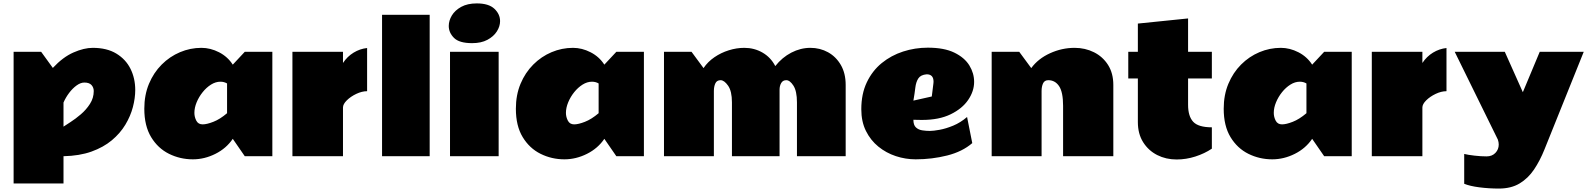

<svg xmlns="http://www.w3.org/2000/svg" viewBox="-20 -908 9239 1116"><path d="M519 -629.9Q601.1 -629.9 656 -596.7Q710.9 -563.5 738.5 -508.1Q766.1 -452.6 766.1 -384.8Q766.1 -337.9 752.4 -285.6Q738.8 -233.4 708.7 -183.3Q678.7 -133.3 629.9 -92.5Q581.1 -51.8 511.7 -26.9Q442.4 -2 349.1 0V158.2H59.1V-606.9H219.2L287.1 -513.2Q345.7 -576.2 407 -603Q468.3 -629.9 519 -629.9ZM470.2 -428.2Q448.7 -428.2 425.3 -411.4Q401.9 -394.5 381.8 -367.9Q361.8 -341.3 349.1 -312V-171.9Q361.8 -180.7 390.1 -198.7Q418.5 -216.8 449.7 -243.4Q481 -270 502.9 -304.2Q524.9 -338.4 524.9 -378.9Q524.9 -398.9 512 -413.6Q499 -428.2 470.2 -428.2Z M818.8 -275.9Q818.8 -356 845.9 -420.9Q873 -485.8 919.9 -532.7Q966.8 -579.6 1026.4 -604.7Q1085.9 -629.9 1150.9 -629.9Q1203.1 -629.9 1253.2 -604.2Q1303.2 -578.6 1333 -532.2L1402.8 -606.9H1563V0H1402.8L1333 -101.1Q1295.4 -45.4 1231.9 -13.7Q1168.5 18.1 1101.1 18.1Q1026.9 18.1 962.4 -13.9Q897.9 -45.9 858.4 -111.1Q818.8 -176.3 818.8 -275.9ZM1109.9 -252Q1109.9 -228 1121.1 -206.5Q1132.3 -185.1 1157.7 -185.1Q1182.1 -185.1 1220.2 -200Q1258.3 -214.8 1299.8 -250V-422.9Q1282.7 -433.1 1261.2 -433.1Q1233.4 -433.1 1206.5 -416.3Q1179.7 -399.4 1158 -372.3Q1136.2 -345.2 1123 -313.5Q1109.9 -281.7 1109.9 -252Z M2113.8 -377.9Q2083.5 -377.9 2050.8 -362.3Q2018.1 -346.7 1995.8 -324.7Q1973.6 -302.7 1973.6 -283.2V0H1679.7V-606.9H1973.6V-542Q1998.5 -579.6 2035.4 -602.1Q2072.3 -624.5 2113.8 -628.9Z M2477.5 0H2200.7V-821.8H2477.5Z M2751.5 -888.2Q2820.8 -888.2 2853.8 -856.9Q2886.7 -825.7 2886.7 -785.2Q2886.7 -754.9 2867.9 -725.3Q2849.1 -695.8 2813 -676.5Q2776.9 -657.2 2724.6 -657.2Q2649.4 -657.2 2618.9 -687.7Q2588.4 -718.3 2588.4 -756.8Q2588.4 -788.1 2606.4 -818.1Q2624.5 -848.1 2660.9 -868.2Q2697.3 -888.2 2751.5 -888.2ZM2878.4 0H2595.7V-606.9H2878.4Z M2978.5 -275.9Q2978.5 -356 3005.6 -420.9Q3032.7 -485.8 3079.6 -532.7Q3126.5 -579.6 3186 -604.7Q3245.6 -629.9 3310.5 -629.9Q3362.8 -629.9 3412.8 -604.2Q3462.9 -578.6 3492.7 -532.2L3562.5 -606.9H3722.7V0H3562.5L3492.7 -101.1Q3455.1 -45.4 3391.6 -13.7Q3328.1 18.1 3260.7 18.1Q3186.5 18.1 3122.1 -13.9Q3057.6 -45.9 3018.1 -111.1Q2978.5 -176.3 2978.5 -275.9ZM3269.5 -252Q3269.5 -228 3280.8 -206.5Q3292 -185.1 3317.4 -185.1Q3341.8 -185.1 3379.9 -200Q3418 -214.8 3459.5 -250V-422.9Q3442.4 -433.1 3420.9 -433.1Q3393.1 -433.1 3366.2 -416.3Q3339.4 -399.4 3317.6 -372.3Q3295.9 -345.2 3282.7 -313.5Q3269.5 -281.7 3269.5 -252Z M4234.4 -313Q4234.4 -378.4 4211.9 -410.2Q4189.5 -441.9 4168.5 -441.9Q4146.5 -441.9 4137.9 -423.3Q4129.4 -404.8 4129.4 -378.9V0H3839.4V-606.9H3999.5L4069.3 -512.2Q4094.2 -549.3 4132.6 -575.4Q4170.9 -601.6 4216.1 -615.7Q4261.2 -629.9 4306.2 -629.9Q4364.3 -629.9 4412.1 -602.3Q4460 -574.7 4486.3 -523.9Q4525.9 -574.2 4579.6 -602.1Q4633.3 -629.9 4690.4 -629.9Q4746.6 -629.9 4793 -604.2Q4839.4 -578.6 4867.4 -530.3Q4895.5 -481.9 4895.5 -414.1V0H4612.3V-313Q4612.3 -378.4 4591.8 -410.2Q4571.3 -441.9 4550.3 -441.9Q4530.3 -441.9 4520.8 -425.5Q4511.2 -409.2 4511.2 -386.2V0H4234.4Z M5302.2 18.1Q5243.2 18.1 5187 -0.5Q5130.9 -19 5085.4 -55.9Q5040 -92.8 5013.2 -147Q4986.3 -201.2 4986.3 -272.9Q4986.3 -362.3 5018.3 -429.4Q5050.3 -496.6 5105 -541.3Q5159.7 -585.9 5229 -608.4Q5298.3 -630.9 5373 -630.9Q5467.8 -630.9 5527.1 -602.1Q5586.4 -573.2 5614.3 -527.8Q5642.1 -482.4 5642.1 -432.1Q5642.1 -377.9 5607.4 -327.1Q5572.8 -276.4 5505.6 -243.7Q5438.5 -210.9 5340.3 -210.9Q5331.1 -210.9 5315.7 -211.2Q5300.3 -211.4 5289.1 -211.9Q5289.1 -181.2 5303.7 -167.5Q5318.4 -153.8 5340.6 -150.4Q5362.8 -147 5385.3 -147Q5405.3 -147 5441.7 -153.6Q5478 -160.2 5520.5 -177.7Q5563 -195.3 5601.1 -228L5631.3 -76.2Q5573.7 -26.4 5485.6 -4.2Q5397.5 18.1 5302.2 18.1ZM5289.1 -323.2 5396 -347.2 5405.3 -421.9Q5405.3 -424.8 5405.8 -427.5Q5406.2 -430.2 5406.2 -433.1Q5406.2 -476.1 5366.2 -476.1Q5331.5 -473.1 5317.9 -452.4Q5304.2 -431.6 5300.3 -398.2Q5296.4 -364.7 5289.1 -323.2Z M6159.2 -293Q6159.2 -372.6 6136 -407.2Q6112.8 -441.9 6073.2 -441.9Q6051.3 -441.9 6042.7 -423.3Q6034.2 -404.8 6034.2 -378.9V0H5744.1V-606.9H5904.3L5974.1 -512.2Q6014.6 -567.4 6083.5 -598.6Q6152.3 -629.9 6226.1 -629.9Q6287.6 -629.9 6338.9 -604.2Q6390.1 -578.6 6420.7 -530.3Q6451.2 -481.9 6451.2 -414.1V0H6159.2Z M6538.1 -606.9H6593.8V-771L6885.7 -800.8V-606.9H7023.9V-452.1H6885.7V-298.8Q6885.7 -232.4 6915.5 -200.2Q6945.3 -168 7023.9 -168V-43.9Q6981.9 -15.6 6928.2 1.7Q6874.5 19 6818.8 19Q6757.3 19 6706.3 -6.8Q6655.3 -32.7 6624.5 -81.5Q6593.8 -130.4 6593.8 -198.2V-452.1H6538.1Z M7092.8 -275.9Q7092.8 -356 7119.9 -420.9Q7147 -485.8 7193.8 -532.7Q7240.7 -579.6 7300.3 -604.7Q7359.9 -629.9 7424.8 -629.9Q7477.1 -629.9 7527.1 -604.2Q7577.1 -578.6 7606.9 -532.2L7676.8 -606.9H7836.9V0H7676.8L7606.9 -101.1Q7569.3 -45.4 7505.9 -13.7Q7442.4 18.1 7375 18.1Q7300.8 18.1 7236.3 -13.9Q7171.9 -45.9 7132.3 -111.1Q7092.8 -176.3 7092.8 -275.9ZM7383.8 -252Q7383.8 -228 7395 -206.5Q7406.2 -185.1 7431.6 -185.1Q7456.1 -185.1 7494.1 -200Q7532.2 -214.8 7573.7 -250V-422.9Q7556.6 -433.1 7535.2 -433.1Q7507.3 -433.1 7480.5 -416.3Q7453.6 -399.4 7431.9 -372.3Q7410.2 -345.2 7397 -313.5Q7383.8 -281.7 7383.8 -252Z M8387.7 -377.9Q8357.4 -377.9 8324.7 -362.3Q8292 -346.7 8269.8 -324.7Q8247.6 -302.7 8247.6 -283.2V0H7953.6V-606.9H8247.6V-542Q8272.5 -579.6 8309.3 -602.1Q8346.2 -624.5 8387.7 -628.9Z M8957.5 -40Q8931.2 25.9 8896.5 77.4Q8861.8 128.9 8812.5 158.4Q8763.2 188 8692.4 188Q8634.3 188 8579.1 180.9Q8523.9 173.8 8490.7 160.2V-13.2Q8512.2 -7.8 8550.3 -3.4Q8588.4 1 8620.6 1Q8652.8 1 8672.1 -19.3Q8691.4 -39.6 8691.4 -67.9Q8691.4 -74.7 8690.2 -81.5Q8689 -88.4 8686.5 -96.2L8435.5 -606.9H8726.6L8831.5 -372.1L8929.7 -606.9H9185.5Z"/></svg>

Font: Rammetto One
Style: Regular
Weight: 400
Designer: Vernon Adams
Foundry: Vernon Adams
Version: Version 1.100; ttfautohint (v1.8.4.7-5d5b)